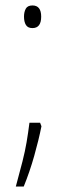

<svg xmlns="http://www.w3.org/2000/svg" viewBox="-20 -554 227 704"><path d="M68 -493Q68 -510 74.5 -522Q81 -534 99 -534Q131 -534 131 -493Q131 -451 99 -451Q82 -451 75 -462.5Q68 -474 68 -493ZM132 -91Q122 -41 105.5 17.5Q89 76 67 130H38Q53 75 62.5 37.5Q72 0 77.5 -32.5Q83 -65 88 -104H127Z"/></svg>

Font: Noto Sans Lao Looped ExtraCondensed ExtraLight
Style: Regular
Weight: 200
Width: 2
Designer: Mark Frömberg, Ben Mitchell
Foundry: The Fontpad Ltd
Version: Version 1.002; ttfautohint (v1.8.4.7-5d5b)